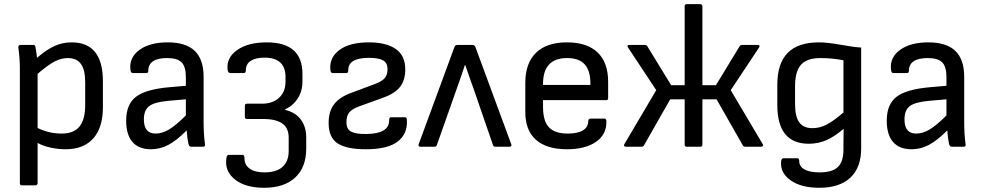

<svg xmlns="http://www.w3.org/2000/svg" viewBox="-20 -703 4715 920"><path d="M85 185.1Q75.2 185.1 75.2 174.8V-375Q75.2 -421.9 67.9 -476.1Q67.4 -481.4 70.3 -484.6Q73.2 -487.8 78.1 -487.8H139.2Q148.4 -487.8 149.9 -478Q156.2 -441.4 157.2 -425.8Q203.1 -465.3 241.5 -482.7Q279.8 -500 323.2 -500Q473.1 -500 473.1 -314V-189Q473.1 -91.8 427 -39.8Q380.9 12.2 293.9 12.2Q258.8 12.2 221.9 4.2Q185.1 -3.9 160.2 -18.1V174.8Q160.2 179.2 157.2 182.1Q154.3 185.1 149.9 185.1ZM305.2 -424.8Q272.9 -424.8 241 -408Q209 -391.1 160.2 -349.1V-89.8Q213.9 -63 275.9 -63Q333.5 -63 360.8 -96.7Q388.2 -130.4 388.2 -199.2V-309.1Q388.2 -368.7 367.7 -396.7Q347.2 -424.8 305.2 -424.8Z M703.6 12.2Q645 12.2 614.7 -22.7Q584.5 -57.6 584.5 -125Q584.5 -203.1 631.6 -239.3Q678.7 -275.4 792.5 -285.2L870.6 -292V-333Q870.6 -383.3 850.3 -404.1Q830.1 -424.8 780.8 -424.8Q690.4 -424.8 690.4 -362.8Q690.4 -353 681.6 -353H615.7Q606 -353 604.5 -372.1Q599.6 -429.2 649.2 -464.6Q698.7 -500 783.7 -500Q870.6 -500 913.1 -459.2Q955.6 -418.5 955.6 -335V-121.1Q955.6 -58.1 962.4 -11.2Q963.9 0 952.6 0H894.5Q886.2 0 882.8 -14.2Q877.4 -37.6 874.5 -78.1Q827.1 -30.3 787.1 -9Q747.1 12.2 703.6 12.2ZM669.4 -130.9Q669.4 -63 725.6 -63Q756.3 -63 789.1 -82Q821.8 -101.1 870.6 -149.9V-227.1L790.5 -220.2Q721.7 -214.4 695.6 -195.1Q669.4 -175.8 669.4 -130.9Z M1245.1 196.8Q1155.8 196.8 1106 157.2Q1056.2 117.7 1064.5 57.1Q1065.9 46.4 1068.8 42.7Q1071.8 39.1 1077.1 39.1H1142.1Q1151.4 39.1 1151.4 55.2Q1151.4 86.9 1176.3 105Q1201.2 123 1247.1 123Q1304.2 123 1333.7 96.7Q1363.3 70.3 1363.3 20V-43Q1363.3 -88.9 1333.3 -110.8Q1303.2 -132.8 1241.2 -132.8H1163.1Q1153.3 -132.8 1153.3 -143.1V-195.8Q1153.3 -206.1 1163.1 -206.1H1234.4Q1286.6 -206.1 1317.4 -234.6Q1348.1 -263.2 1348.1 -312V-334Q1348.1 -426.8 1247.1 -426.8Q1204.6 -426.8 1181.4 -411.4Q1158.2 -396 1158.2 -368.2Q1158.2 -353 1149.4 -353H1083.5Q1071.8 -353 1070.3 -371.1Q1064.9 -427.2 1116.9 -463.6Q1168.9 -500 1258.3 -500Q1429.2 -500 1429.2 -349.1V-311Q1429.2 -267.1 1407 -231.9Q1384.8 -196.8 1345.2 -178.2V-176.8Q1396.5 -164.6 1421.9 -129.6Q1447.3 -94.7 1447.3 -44.9V8.8Q1447.3 98.6 1394.5 147.7Q1341.8 196.8 1245.1 196.8Z M1732.9 12.2Q1642.1 12.2 1598.6 -15.4Q1555.2 -43 1554.7 -111.8Q1554.2 -167.5 1579.8 -202.1Q1605.5 -236.8 1662.1 -257.8L1774.9 -299.8Q1810.5 -313 1823.7 -328.9Q1836.9 -344.7 1836.9 -372.1Q1836.9 -401.4 1815.9 -413.6Q1794.9 -425.8 1748 -425.8Q1648.9 -425.8 1648.9 -368.2Q1648.9 -353 1640.1 -353H1573.7Q1564.5 -353 1563 -368.2Q1557.1 -426.8 1606.2 -463.4Q1655.3 -500 1747.1 -500Q1831.5 -500 1876.7 -468Q1921.9 -436 1921.9 -371.1Q1921.9 -319.3 1897.5 -287.4Q1873 -255.4 1815.9 -234.9L1699.7 -192.9Q1666 -180.7 1652.6 -163.1Q1639.2 -145.5 1640.1 -115.2Q1640.6 -83.5 1663.3 -71.8Q1686 -60.1 1736.8 -61Q1844.7 -62.5 1844.7 -126Q1844.7 -141.1 1853 -141.1H1918.9Q1924.8 -141.1 1927 -138.7Q1929.2 -136.2 1929.7 -127Q1933.6 -62 1885.7 -24.9Q1837.9 12.2 1732.9 12.2Z M1993.7 0Q1988.3 0 1986.3 -3.7Q1984.4 -7.3 1986.3 -12.2L2156.2 -474.1Q2159.2 -482.4 2162.8 -485.1Q2166.5 -487.8 2173.3 -487.8H2242.7Q2249.5 -487.8 2252.9 -485.1Q2256.3 -482.4 2259.3 -474.1L2429.7 -12.2Q2431.6 -7.3 2429.7 -3.7Q2427.7 0 2422.4 0H2353.5Q2344.7 0 2342.3 -7.8L2249.5 -276.9Q2246.1 -286.6 2231.4 -327.6Q2216.8 -368.7 2209.5 -391.1H2207.5Q2194.3 -349.6 2167.5 -274.9L2073.2 -7.8Q2070.8 0 2062.5 0Z M2696.3 12.2Q2599.6 12.2 2548.3 -33Q2497.1 -78.1 2497.1 -166V-306.2Q2497.1 -400.4 2548.3 -450.2Q2599.6 -500 2696.3 -500Q2793 -500 2843.5 -451.7Q2894 -403.3 2894 -311V-232.9Q2894 -223.1 2884.3 -223.1H2582V-190.9Q2582 -123.5 2610.1 -93.3Q2638.2 -63 2701.2 -63Q2748.5 -63 2773.7 -78.6Q2798.8 -94.2 2798.8 -124Q2798.8 -128.9 2802.2 -131.8Q2805.7 -134.8 2810.1 -134.8H2875Q2883.3 -134.8 2885.3 -126Q2889.2 -62 2838.1 -24.9Q2787.1 12.2 2696.3 12.2ZM2582 -295.9H2809.1V-301.8Q2809.1 -364.7 2781.5 -394.8Q2753.9 -424.8 2697.3 -424.8Q2582 -424.8 2582 -300.8Z M2978.5 0Q2972.7 0 2970.7 -3.9Q2968.8 -7.8 2971.7 -12.2L3124.5 -271L2988.8 -476.1Q2985.8 -480.5 2987.3 -484.1Q2988.8 -487.8 2994.6 -487.8H3068.8Q3078.1 -487.8 3081.5 -481.9L3195.8 -294.9H3260.7V-672.9Q3260.7 -683.1 3270.5 -683.1H3335.4Q3339.8 -683.1 3342.8 -680.2Q3345.7 -677.2 3345.7 -672.9V-294.9H3410.6L3524.4 -481.9Q3527.8 -487.8 3537.6 -487.8H3611.8Q3617.7 -487.8 3619.1 -484.1Q3620.6 -480.5 3617.7 -476.1L3481.4 -271L3634.8 -12.2Q3637.7 -7.8 3635.5 -3.9Q3633.3 0 3627.4 0H3551.8Q3543 0 3539.6 -5.9L3413.6 -227.1H3345.7V-9.8Q3345.7 0 3335.4 0H3270.5Q3260.7 0 3260.7 -9.8V-227.1H3191.4L3065.4 -5.9Q3062 0 3053.7 0Z M3905.8 196.8Q3819.3 196.8 3768.8 161.4Q3718.3 126 3722.7 71.8Q3724.1 55.2 3734.4 55.2H3800.8Q3809.6 55.2 3809.6 68.8Q3809.6 94.7 3835 108.9Q3860.4 123 3906.7 123Q3967.8 123 3994.6 97.4Q4021.5 71.8 4021.5 14.2V-16.1Q4021.5 -62 4022.5 -85H4021.5Q3978 -47.9 3939 -31Q3899.9 -14.2 3855.5 -14.2Q3704.6 -14.2 3704.6 -200.2V-296.9Q3704.6 -398.4 3753.9 -449.2Q3803.2 -500 3904.8 -500Q3944.8 -500 4008.1 -488.5Q4071.3 -477.1 4106.4 -475.1V8.8Q4106.4 99.6 4054.7 148.2Q4002.9 196.8 3905.8 196.8ZM3873.5 -88.9Q3907.2 -88.9 3940.4 -105.7Q3973.6 -122.6 4021.5 -164.1V-414.1Q3967.8 -424.8 3911.6 -424.8Q3846.7 -424.8 3818.1 -392.8Q3789.6 -360.8 3789.6 -289.1V-205.1Q3789.6 -144.5 3809.8 -116.7Q3830.1 -88.9 3873.5 -88.9Z M4348.1 12.2Q4289.6 12.2 4259.3 -22.7Q4229 -57.6 4229 -125Q4229 -203.1 4276.1 -239.3Q4323.2 -275.4 4437 -285.2L4515.1 -292V-333Q4515.1 -383.3 4494.9 -404.1Q4474.6 -424.8 4425.3 -424.8Q4335 -424.8 4335 -362.8Q4335 -353 4326.2 -353H4260.3Q4250.5 -353 4249 -372.1Q4244.1 -429.2 4293.7 -464.6Q4343.3 -500 4428.2 -500Q4515.1 -500 4557.6 -459.2Q4600.1 -418.5 4600.1 -335V-121.1Q4600.1 -58.1 4606.9 -11.2Q4608.4 0 4597.2 0H4539.1Q4530.8 0 4527.3 -14.2Q4522 -37.6 4519 -78.1Q4471.7 -30.3 4431.6 -9Q4391.6 12.2 4348.1 12.2ZM4314 -130.9Q4314 -63 4370.1 -63Q4400.9 -63 4433.6 -82Q4466.3 -101.1 4515.1 -149.9V-227.1L4435.1 -220.2Q4366.2 -214.4 4340.1 -195.1Q4314 -175.8 4314 -130.9Z"/></svg>

Font: Sofia Sans
Style: Regular
Weight: 400
Designer: Botio Nikoltchev, Ani Petrova
Foundry: lettersoup
Version: Version 4.100